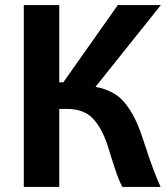

<svg xmlns="http://www.w3.org/2000/svg" viewBox="-20 -710 664 758"><path d="M214 -690V-385H230L445 -690H615L357 -367Q428 -354 467 -310.5Q506 -267 534 -191Q538 -180 542 -167.5Q546 -155 551 -141Q586 -33 614 28H463Q447 -3 434 -44Q421 -85 417 -96Q414 -108 406 -132Q383 -204 347 -242Q311 -280 244 -280H214V28H74V-690Z"/></svg>

Font: LINE Seed Sans KR Bold
Style: Regular
Weight: 700
Designer: LINE BX Design & Sandoll Inc & Dalton Maag Ltd
Foundry: Sandoll Inc.
Version: Version 1.000